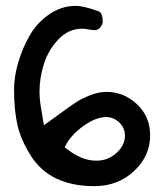

<svg xmlns="http://www.w3.org/2000/svg" viewBox="-20 -673 573 656"><path d="M115 -360Q115 -344 117 -326.5Q119 -309 123.5 -284Q128 -259 130 -245Q147 -257 188 -287Q229 -317 245 -327Q261 -337 289 -348Q317 -359 344 -359Q403 -359 448 -317Q493 -275 493 -210Q493 -140 438 -88.5Q383 -37 302 -37Q152 -37 86 -140Q52 -193 40 -244.5Q28 -296 28 -367Q28 -410 42 -458.5Q56 -507 81 -551Q106 -595 148 -624Q190 -653 239 -653Q265 -653 318 -634Q331 -628 331 -598Q331 -590 323 -580Q315 -570 304 -570Q296 -570 282 -572.5Q268 -575 261 -575Q214 -575 179.5 -538.5Q145 -502 130 -454.5Q115 -407 115 -360ZM343 -273Q307 -273 263.5 -241.5Q220 -210 201 -170Q256 -124 309 -124Q349 -124 378 -150.5Q407 -177 407 -209Q407 -236 387.5 -254.5Q368 -273 343 -273Z"/></svg>

Font: Because We Organize
Style: Regular
Weight: 400
Designer: Liz Wetzel, Aaron Williamson, Russ McMullin
Foundry: Red Hat
Version: Version 1.000